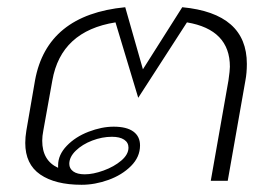

<svg xmlns="http://www.w3.org/2000/svg" viewBox="-20 -501 765 532"><path d="M664 -324Q664 -299 660 -278L611 0H564L613 -278Q617 -306 617 -316Q617 -419 498 -439L363 -230L300 -439Q149 -415 125 -278L100 -139Q97 -124 97 -111Q97 -56 141 -36V-43Q141 -72 165 -97Q189 -122 225.5 -136Q262 -150 295 -150Q331 -150 349.5 -136.5Q368 -123 368 -98Q368 -66 343 -41Q318 -16 280.5 -2.5Q243 11 206 11Q133 11 91.5 -17.5Q50 -46 50 -105Q50 -121 53 -139L77 -278Q110 -460 327 -481L376 -309L485 -481Q664 -464 664 -324ZM172 -47Q172 -34 183 -26Q194 -18 215 -18Q238 -18 267 -28.5Q296 -39 316 -56Q336 -73 336 -92Q336 -106 324 -114Q312 -122 290 -122Q263 -122 235.5 -111.5Q208 -101 190 -83.5Q172 -66 172 -47Z"/></svg>

Font: KoHo Light
Style: Italic
Weight: 300
Italic angle: -10°
Version: Version 1.000; ttfautohint (v1.6)